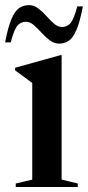

<svg xmlns="http://www.w3.org/2000/svg" viewBox="-38 -748 351 768"><path d="M208.5 -527.5V-29.5L273 -14V0H25V-14L91 -29.5V-416Q82.5 -422.5 64 -436Q45.5 -449.5 22.5 -466.5V-477L204 -527.5ZM293.5 -722.5Q281.5 -659.5 267.5 -627.5Q253.5 -595.5 236.5 -584.5Q219.5 -573.5 199 -573.5Q178.5 -573.5 161 -586.8Q143.5 -600 128 -617.2Q112.5 -634.5 97.2 -647.8Q82 -661 66 -661Q44 -661 30.8 -644.2Q17.5 -627.5 5 -578.5H-17.5Q-5.5 -641.5 8.5 -673.5Q22.5 -705.5 39.8 -716.5Q57 -727.5 78 -727.5Q98 -727.5 115.2 -714.2Q132.5 -701 147.8 -683.8Q163 -666.5 178.2 -653.2Q193.5 -640 210 -640Q231.5 -640 245 -656.8Q258.5 -673.5 271 -722.5Z"/></svg>

Font: Newsreader 72pt Medium
Style: Regular
Weight: 500
Designer: Hugues Gentile
Foundry: Production Type
Version: Version 1.003; ttfautohint (v1.8.3)